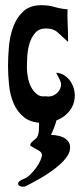

<svg xmlns="http://www.w3.org/2000/svg" viewBox="-20 -471 319 742"><path d="M141 -451Q167 -451 191 -444Q215 -437 241 -435Q240 -407 241.5 -379.5Q243 -352 243 -324V-309Q223 -327 205 -344Q187 -361 158 -361Q131 -361 116.5 -344.5Q102 -328 94.5 -304.5Q87 -281 85.5 -254.5Q84 -228 84 -209Q84 -194 87.5 -173.5Q91 -153 99.5 -136Q108 -119 122 -107.5Q136 -96 157 -99Q160 -98 167 -98Q186 -98 201 -112Q216 -126 216 -146Q216 -154 208.5 -168Q201 -182 197 -190Q213 -189 226.5 -181Q240 -173 249.5 -160.5Q259 -148 264 -132.5Q269 -117 269 -102Q269 -77 258.5 -57.5Q248 -38 231 -24.5Q214 -11 192.5 -3.5Q171 4 148 4Q101 4 74 -17Q47 -38 33 -70.5Q19 -103 15 -142Q11 -181 11 -217Q11 -250 14.5 -290.5Q18 -331 31 -367Q44 -403 70 -427Q96 -451 141 -451ZM200 -13Q196 4 190 20Q184 36 177 50Q215 52 233 65Q251 78 251 99Q251 116 239.5 133Q228 150 210.5 165.5Q193 181 172.5 195Q152 209 133.5 219.5Q115 230 101.5 237Q88 244 86 245Q77 251 67.5 250.5Q58 250 53 245.5Q48 241 51 234.5Q54 228 70 221Q83 217 96 204.5Q109 192 119.5 177.5Q130 163 136 149.5Q142 136 142 128Q142 117 127.5 109.5Q113 102 102 95Q94 92 98.5 84Q103 76 115 68Q117 66 117 66Q128 58 130 35.5Q132 13 130 -13Z"/></svg>

Font: Fette Mikado
Style: Regular
Weight: 400
Designer: Peter Wiegel
Foundry: Peter Wiegel
Version: Version 1.000